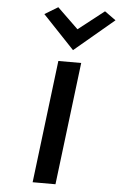

<svg xmlns="http://www.w3.org/2000/svg" viewBox="-65 -1053 685 1097"><g transform="rotate(5 278.0 -504.5)"><path d="M148 -963 329 -772 556 -963 492 -1009 344 -893 224 -1009ZM296 0 382 -703H251L165 0Z"/></g></svg>

Font: Bluebird
Style: ExtObl
Weight: 400
Designer: Jasper
Foundry: Cannot Into Space Fonts
Version: Version 0.98